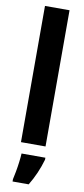

<svg xmlns="http://www.w3.org/2000/svg" viewBox="-106 -797 460 1055"><g transform="rotate(10 123.5 -269.5)"><path d="M192 0H55V-760H192ZM202 72Q179 152 137 221H47V208Q51 191 56 164Q61 137 64.5 109Q68 81 69 61H202Z"/></g></svg>

Font: Noto Sans Bengali ExtraCondensed
Style: Bold
Weight: 700
Width: 2
Designer: Joana Ranito - Universal Thirst; Jelle Bosma - Monotype Design Team
Foundry: Universal Thirst ehf.
Version: Version 3.000; ttfautohint (v1.8.4.7-5d5b)